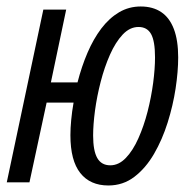

<svg xmlns="http://www.w3.org/2000/svg" viewBox="-20 -565 598 595"><path d="M315.9 9.8Q259.3 9.8 228.8 -28.8Q198.2 -67.4 198.2 -146Q198.2 -168 200.7 -193.8Q203.1 -219.7 208 -247.1H124.5L71.3 0H1L114.3 -535.2H185.1L137.7 -309.6H220.2Q232.9 -358.9 251.2 -401.6Q269.5 -444.3 293.9 -476.6Q318.4 -508.8 348.9 -526.9Q379.4 -544.9 416 -544.9Q453.6 -544.9 479.5 -527.6Q505.4 -510.3 518.8 -475.1Q532.2 -439.9 532.2 -387.2Q532.2 -343.8 524.2 -290.8Q516.1 -237.8 499.5 -185.1Q482.9 -132.3 457.3 -88.1Q431.6 -43.9 396.5 -17.1Q361.3 9.8 315.9 9.8ZM321.8 -52.7Q348.1 -52.7 370.1 -75.7Q392.1 -98.6 408.9 -136.5Q425.8 -174.3 437.3 -219Q448.7 -263.7 454.6 -307.9Q460.4 -352.1 460.4 -387.2Q460.4 -437.5 448.2 -459.5Q436 -481.4 409.2 -481.4Q382.3 -481.4 360.1 -457.8Q337.9 -434.1 320.8 -395.5Q303.7 -356.9 292 -311.5Q280.3 -266.1 274.4 -222.4Q268.6 -178.7 268.6 -145Q268.6 -97.7 281.5 -75.2Q294.4 -52.7 321.8 -52.7Z"/></svg>

Font: Open Sans Condensed
Style: Italic
Weight: 400
Width: 3
Italic angle: -12°
Designer: Monotype Design Team
Foundry: Monotype Imaging Inc.
Version: Version 3.000